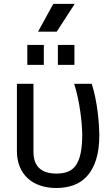

<svg xmlns="http://www.w3.org/2000/svg" viewBox="-20 -944 553 975"><path d="M267.1 10.7Q221.7 10.7 184.6 -1.7Q147.5 -14.2 121.1 -38.3Q94.7 -62.5 80.3 -97.4Q65.9 -132.3 65.9 -177.2V-518.6H149.9V-173.3Q149.9 -117.2 179.7 -89.8Q209.5 -62.5 267.1 -62.5Q300.8 -62.5 325.4 -72.5Q350.1 -82.5 366 -105.5Q381.8 -128.4 389.6 -166.3Q397.5 -204.1 397.5 -259.3Q397.5 -279.8 395 -311.5Q392.6 -343.3 387.5 -379.2Q382.3 -415 374.5 -451.4Q366.7 -487.8 356.4 -518.6H445.8Q456.5 -485.4 464.1 -447.8Q471.7 -410.2 476.1 -374.3Q480.5 -338.4 482.4 -307.9Q484.4 -277.3 484.4 -259.3Q484.4 -183.1 467.3 -131.3Q450.2 -79.6 420.7 -48.1Q391.1 -16.6 351.6 -2.9Q312 10.7 267.1 10.7ZM118.7 -614.7V-715.8H202.6V-614.7ZM273.9 -614.7V-715.8H357.9V-614.7ZM250.5 -924.3H359.4L268.1 -783.2H173.3Z"/></svg>

Font: Arian AMU
Style: Regular
Weight: 400
Designer: Ruben Hakobyan (Tarumian)
Foundry: Ruben Hakobyan (Tarumian)
Version: Version 4.003